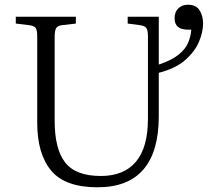

<svg xmlns="http://www.w3.org/2000/svg" viewBox="-20 -781 882 815"><path d="M394 14Q256 14 197 -57Q138 -128 138 -260V-627Q138 -652 132 -661.5Q126 -671 105 -674L47 -681V-710H302V-681L242 -674Q223 -671 217.5 -660Q212 -649 212 -623V-268Q212 -149 256.5 -91.5Q301 -34 408 -34Q506 -34 557 -94.5Q608 -155 608 -277V-627Q608 -651 602 -661Q596 -671 575 -674L522 -681V-710H654V-507Q708 -525 737.5 -548.5Q767 -572 778.5 -599.5Q790 -627 792 -655H779Q721 -655 721 -703Q721 -730 737 -745.5Q753 -761 778 -761Q812 -761 827 -737.5Q842 -714 842 -681Q842 -645 824.5 -603.5Q807 -562 766 -526Q725 -490 654 -472V-287Q654 -138 589 -62Q524 14 394 14Z"/></svg>

Font: Literata 36pt Light
Style: Regular
Weight: 300
Designer: Latin by Veronika Burian and Jose Scaglione. Greek by Irene Vlachou. Cyrillic by Vera Evstafieva.
Foundry: TypeTogether
Version: Version 3.002